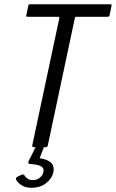

<svg xmlns="http://www.w3.org/2000/svg" viewBox="-20 -693 545 904"><path d="M139 0Q135 0 133 -2.5Q131 -5 132 -9L259 -606Q260 -611 259 -612.5Q258 -614 253 -614H111Q105 -614 104 -615.5Q103 -617 104 -622L113 -665Q114 -670 115.5 -671.5Q117 -673 123 -673H497Q503 -673 504.5 -671.5Q506 -670 505 -665L496 -621Q495 -617 493 -615.5Q491 -614 485 -614H341Q336 -614 334.5 -612.5Q333 -611 332 -606L205 -8Q203 0 196 0ZM231 119Q225 147 197.5 169Q170 191 128 191Q102 191 84 180.5Q66 170 57 155Q54 151 55.5 146Q57 141 62 139L81 130Q92 126 96 134Q101 143 111 149Q121 155 133 155Q155 155 168.5 143Q182 131 184 118Q188 102 178.5 94Q169 86 153 83Q137 80 122 79Q115 79 113.5 75Q112 71 116 63L146 3Q148 -3 152.5 -3.5Q157 -4 161 -4H181Q187 -4 185 4L161 67L154 51Q193 53 215.5 69Q238 85 231 119Z"/></svg>

Font: Glory
Style: Italic
Weight: 400
Italic angle: -12°
Designer: Robert Leuschke
Foundry: Robert Leuschke
Version: Version 1.011